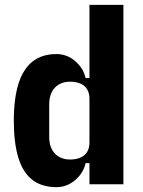

<svg xmlns="http://www.w3.org/2000/svg" viewBox="-20 -760 590 792"><path d="M349 0V-87H333Q324 -46 290 -17Q256 12 213 12Q152 12 113 -18.5Q74 -49 55.5 -110Q37 -171 37 -262Q37 -353 56 -414Q75 -475 114 -506Q153 -537 213 -537Q256 -537 290 -508Q324 -479 333 -438H349V-740H489V0ZM269 -102Q294 -102 312 -110Q330 -118 339.5 -133.5Q349 -149 349 -172V-353Q349 -376 339.5 -391.5Q330 -407 312 -415Q294 -423 269 -423Q230 -423 206.5 -398.5Q183 -374 183 -329V-196Q183 -151 206.5 -126.5Q230 -102 269 -102Z"/></svg>

Font: IBM Plex Sans Condensed
Style: Bold
Weight: 700
Width: 3
Designer: Mike Abbink, Paul van der Laan, Pieter van Rosmalen
Foundry: Bold Monday
Version: Version 3.201